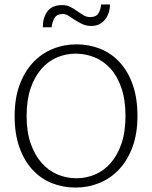

<svg xmlns="http://www.w3.org/2000/svg" viewBox="-20 -838 686 866"><path d="M325 -638Q382 -638 432 -618Q482 -598 519.5 -557.5Q557 -517 578.5 -456.5Q600 -396 600 -315Q600 -236 578 -176Q556 -116 518 -75Q480 -34 429 -13Q378 8 321 8Q264 8 214 -12Q164 -32 126.5 -72.5Q89 -113 67.5 -173.5Q46 -234 46 -315Q46 -394 68 -454Q90 -514 128 -555Q166 -596 217 -617Q268 -638 325 -638ZM100 -315Q100 -243 118.5 -190.5Q137 -138 168 -103Q199 -68 239.5 -51Q280 -34 325 -34Q369 -34 409 -51Q449 -68 479.5 -103Q510 -138 528 -190.5Q546 -243 546 -315Q546 -388 527.5 -441.5Q509 -495 478 -529Q447 -563 406.5 -579.5Q366 -596 321 -596Q277 -596 237 -579Q197 -562 166.5 -527Q136 -492 118 -439.5Q100 -387 100 -315ZM173 -715Q173 -757 193.5 -786Q214 -815 260 -815Q282 -815 298 -806.5Q314 -798 328 -788Q342 -778 356 -769.5Q370 -761 387 -761Q413 -761 423.5 -777Q434 -793 436 -818H476Q476 -799 470.5 -781.5Q465 -764 454.5 -750.5Q444 -737 428.5 -729Q413 -721 392 -721Q369 -721 351 -729.5Q333 -738 318 -748Q303 -758 289.5 -766.5Q276 -775 263 -775Q237 -775 226 -757Q215 -739 213 -715Z"/></svg>

Font: Mukta Vaani ExtraLight
Style: Regular
Weight: 275
Designer: Noopur Datye, Girish Dalvi, Yashodeep Gholap, Pallavi Karambelkar
Foundry: Ek Type
Version: Version 2.538;PS 1.000;hotconv 16.6.51;makeotf.lib2.5.65220;